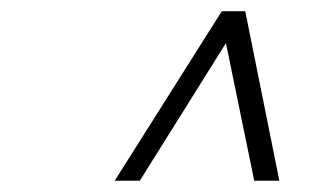

<svg xmlns="http://www.w3.org/2000/svg" viewBox="-20 -670 558 344"><path d="M384.8 -592.8 230.5 -346.2H185.5L377.4 -649.9H419.4L480.5 -346.2H435.5Z"/></svg>

Font: Linux Biolinum Capitals O
Style: Italic Samll Caps
Weight: 400
Italic angle: -12°
Designer: Philipp H. Poll
Foundry: Philipp H. Poll
Version: Version 0.6.2